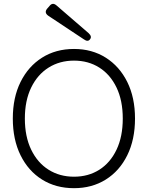

<svg xmlns="http://www.w3.org/2000/svg" viewBox="-20 -971 772 1004"><path d="M367 13Q272 13 200 -32Q128 -77 87.5 -159Q47 -241 47 -351Q47 -461 87.5 -542.5Q128 -624 200 -669.5Q272 -715 367 -715Q461 -715 533 -669.5Q605 -624 645.5 -542.5Q686 -461 686 -351Q686 -241 645.5 -159Q605 -77 533 -32Q461 13 367 13ZM367 -47Q442 -47 499.5 -83.5Q557 -120 589.5 -188.5Q622 -257 622 -351Q622 -445 589.5 -513Q557 -581 499.5 -617.5Q442 -654 367 -654Q292 -654 234 -617.5Q176 -581 143 -513Q110 -445 110 -351Q110 -257 143 -188.5Q176 -120 234 -83.5Q292 -47 367 -47ZM451 -766Q440 -750 419 -765L232 -889Q210 -905 226 -925L239 -940Q255 -960 275 -943L444 -797Q462 -780 451 -766Z"/></svg>

Font: Shin Retro Maru Gothic Regular
Style: Regular
Weight: 400
Designer: Iose
Foundry: Typographish
Version: Version 1.002